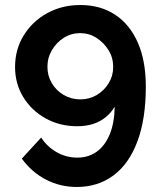

<svg xmlns="http://www.w3.org/2000/svg" viewBox="-20 -735 647 765"><path d="M288 -232Q322 -232 350.5 -241Q379 -250 401 -268Q423 -286 437 -310Q436 -246 417.5 -200.5Q399 -155 366 -131Q333 -107 288 -107Q244 -107 206 -128.5Q168 -150 144 -187L67 -103Q106 -49 163 -19.5Q220 10 286 10Q370 10 432 -36Q494 -82 527.5 -171.5Q561 -261 561 -390Q561 -493 529 -565.5Q497 -638 438.5 -676.5Q380 -715 300 -715Q227 -715 168 -682.5Q109 -650 74.5 -594Q40 -538 40 -468Q40 -402 72.5 -348.5Q105 -295 161.5 -263.5Q218 -232 288 -232ZM431 -468Q431 -433 413 -403.5Q395 -374 365.5 -356.5Q336 -339 300 -339Q264 -339 234 -356.5Q204 -374 186.5 -403.5Q169 -433 169 -469Q169 -505 187 -535.5Q205 -566 234.5 -584.5Q264 -603 299 -603Q335 -603 364.5 -584Q394 -565 412.5 -535Q431 -505 431 -468Z"/></svg>

Font: YasnoRaleway
Style: Bold
Weight: 700
Designer: Matt McInerney, Pablo Impallari, Rodrigo Fuenzalida
Foundry: Matt McInerney, Pablo Impallari, Rodrigo Fuenzalida
Version: Version 4.026